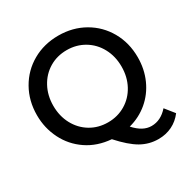

<svg xmlns="http://www.w3.org/2000/svg" viewBox="-208 -966 1276 1311"><g transform="rotate(-30 430.0 -311.0)"><path d="M668.9 166.7Q595.6 166.7 532.2 130.6Q468.9 94.4 391.1 7.8Q281.1 -1.1 199.4 -56.7Q117.8 -112.2 73.9 -200Q30 -287.8 30 -388.9Q30 -502.2 81.7 -593.3Q133.3 -684.4 223.9 -736.1Q314.4 -787.8 427.8 -787.8Q540 -787.8 630.6 -736.1Q721.1 -684.4 772.8 -593.3Q824.4 -502.2 824.4 -388.9Q824.4 -295.6 788.9 -216.1Q753.3 -136.7 688.9 -82.2Q624.4 -27.8 540 -5.6Q573.3 31.1 605.6 48.3Q637.8 65.6 672.2 65.6Q745.6 65.6 802.2 1.1L860 73.3Q825.6 118.9 776.7 142.8Q727.8 166.7 668.9 166.7ZM427.8 -104.4Q503.3 -104.4 565 -141.1Q626.7 -177.8 661.7 -242.8Q696.7 -307.8 696.7 -388.9Q696.7 -470 661.7 -535Q626.7 -600 565 -636.7Q503.3 -673.3 427.8 -673.3Q351.1 -673.3 290 -636.7Q228.9 -600 193.9 -535Q158.9 -470 158.9 -388.9Q158.9 -307.8 193.9 -242.8Q228.9 -177.8 290 -141.1Q351.1 -104.4 427.8 -104.4Z"/></g></svg>

Font: Paperlogy 6 SemiBold
Style: Regular
Weight: 600
Designer: redesigned by Lee Juim, glyphs from Gmarket Sans & Montserrat
Foundry: PT&
Version: Version 1.001